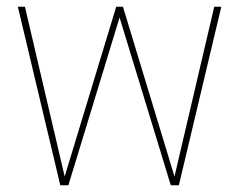

<svg xmlns="http://www.w3.org/2000/svg" viewBox="-20 -550 710 570"><path d="M511 0H487L335 -498L183 0H159L33 -530H54L172 -26L325 -530H345L498 -26L616 -530H637Z"/></svg>

Font: Tanohe Sans Thin
Style: Regular
Weight: 100
Designer: Village Type and Design LLC & Cristiano Sobral
Foundry: Cooper Hewitt Smithsonian Design Museum
Version: Version 1.00;September 29, 2021;FontCreator 13.0.0.2655 64-b